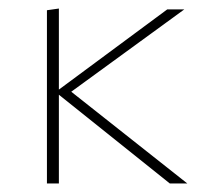

<svg xmlns="http://www.w3.org/2000/svg" viewBox="-20 -430 473 450"><path d="M378 0 118 -208V0H90V-406L118 -410V-220L372 -408H412L147 -215L419 0Z"/></svg>

Font: Ysabeau Infant Extralight
Style: Regular
Weight: 200
Designer: Christian Thalmann (Catharsis Fonts)
Version: Version 0.003